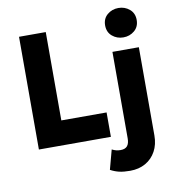

<svg xmlns="http://www.w3.org/2000/svg" viewBox="-103 -858 1067 1174"><g transform="rotate(-10 430.5 -271.5)"><path d="M82.4 0V-700H248.4V-151.5H529.4V0ZM609.9 225Q570.4 225 543.1 218.8Q515.8 212.5 488.4 197.9L520.9 76.8Q533.6 83.1 546.1 86.6Q558.6 90 574.1 90Q602.6 90 615.8 74.3Q628.9 58.6 628.9 27V-510H792.9V37.8Q792.9 93.6 769.9 135.8Q747 178 705.8 201.5Q664.5 225 609.9 225ZM710.9 -585.5Q671.1 -585.5 642 -610.1Q612.9 -634.8 612.9 -676.8Q612.9 -718.8 642 -743.4Q671.1 -768 710.9 -768Q750.6 -768 779.8 -743.4Q808.9 -718.8 808.9 -676.8Q808.9 -634.8 779.8 -610.1Q750.6 -585.5 710.9 -585.5Z"/></g></svg>

Font: Geologica Thin
Style: Regular
Weight: 100
Version: Version 1.010;gftools[0.9.28]